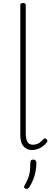

<svg xmlns="http://www.w3.org/2000/svg" viewBox="-20 -973 340 1267"><path d="M191 17Q157 17 135.5 -7Q114 -31 114 -80V-938Q114 -946 118 -949.5Q122 -953 131 -953Q141 -953 145.5 -949.5Q150 -946 150 -938V-93Q150 -57 160.5 -37.5Q171 -18 197 -18Q208 -18 219.5 -21Q231 -24 242 -32Q253 -40 265 -53Q270 -59 275.5 -60Q281 -61 286 -55Q291 -51 292.5 -46Q294 -41 290 -35Q279 -20 263 -8Q247 4 228.5 10.5Q210 17 191 17ZM149 272Q139 268 138.5 262.5Q138 257 145 245Q158 222 165.5 203.5Q173 185 176.5 161.5Q180 138 180 101Q180 93 184 86.5Q188 80 199 80Q210 80 215 86.5Q220 93 220 101Q220 129 215 157Q210 185 199.5 211Q189 237 174 261Q169 268 163.5 272Q158 276 149 272Z"/></svg>

Font: Playwrite US Modern Thin
Style: Regular
Weight: 250
Designer: Veronika Burian, José Scaglione
Foundry: TypeTogether
Version: Version 1.003